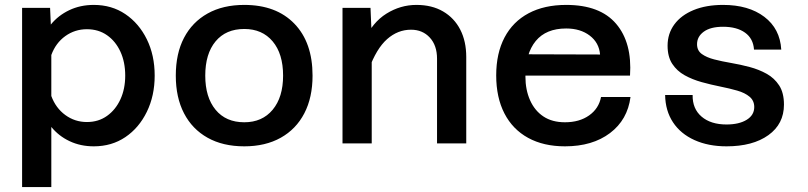

<svg xmlns="http://www.w3.org/2000/svg" viewBox="-20 -584 3290 782"><path d="M362 -564Q435 -564 490.5 -526.5Q546 -489 578 -424Q610 -359 610 -276Q610 -194 578 -128.5Q546 -63 490.5 -25.5Q435 12 362 12Q308 12 263.5 -9Q219 -30 189 -67V178H70V-552H184L187 -484Q217 -521 262 -542.5Q307 -564 362 -564ZM334 -87Q381 -87 416 -112Q451 -137 470.5 -179.5Q490 -222 490 -276Q490 -331 470.5 -373.5Q451 -416 416 -440.5Q381 -465 334 -465Q285 -465 246 -437Q207 -409 189 -360V-193Q207 -144 246 -115.5Q285 -87 334 -87Z M975 12Q888 12 825.5 -23Q763 -58 729.5 -122.5Q696 -187 696 -276Q696 -366 729.5 -430Q763 -494 825.5 -529Q888 -564 975 -564Q1105 -564 1179 -487.5Q1253 -411 1253 -276Q1253 -187 1219.5 -122.5Q1186 -58 1123.5 -23Q1061 12 975 12ZM975 -86Q1048 -86 1090.5 -137Q1133 -188 1133 -276Q1133 -365 1090.5 -415.5Q1048 -466 975 -466Q900 -466 858 -415.5Q816 -365 816 -276Q816 -188 858 -137Q900 -86 975 -86Z M1760 0V-345Q1760 -399 1730.5 -431Q1701 -463 1654 -463Q1600 -463 1556.5 -424.5Q1513 -386 1482 -301L1464 -420Q1497 -493 1554 -528.5Q1611 -564 1676 -564Q1739 -564 1784.5 -537.5Q1830 -511 1854.5 -463.5Q1879 -416 1879 -352V0ZM1375 0V-552H1489L1494 -436V0Z M2281 12Q2194 12 2131 -22.5Q2068 -57 2034.5 -122Q2001 -187 2001 -277Q2001 -367 2035 -431.5Q2069 -496 2133 -530Q2197 -564 2286 -564Q2424 -564 2489.5 -487Q2555 -410 2546 -276H2096L2097 -363L2424 -362Q2420 -410 2382 -439Q2344 -468 2286 -468Q2204 -468 2162 -417Q2120 -366 2120 -272Q2120 -218 2139 -175.5Q2158 -133 2193.5 -109.5Q2229 -86 2281 -86Q2340 -86 2379.5 -114Q2419 -142 2428 -189H2548Q2536 -96 2464.5 -42Q2393 12 2281 12Z M2939 12Q2865 12 2808.5 -13.5Q2752 -39 2721 -86Q2690 -133 2689 -197H2801Q2800 -141 2837.5 -109Q2875 -77 2939 -77Q2990 -77 3021 -96Q3052 -115 3052 -148Q3052 -174 3033 -190Q3014 -206 2982.5 -215Q2951 -224 2913.5 -231.5Q2876 -239 2838 -249.5Q2800 -260 2768.5 -277.5Q2737 -295 2718 -324Q2699 -353 2699 -398Q2699 -447 2726.5 -484.5Q2754 -522 2805 -543Q2856 -564 2925 -564Q3029 -564 3093 -515.5Q3157 -467 3162 -382H3051Q3048 -427 3014.5 -451Q2981 -475 2925 -475Q2874 -475 2846.5 -455Q2819 -435 2819 -404Q2819 -378 2838.5 -364Q2858 -350 2889 -342Q2920 -334 2958 -327.5Q2996 -321 3033.5 -311Q3071 -301 3102.5 -283.5Q3134 -266 3153.5 -236Q3173 -206 3173 -158Q3173 -79 3109.5 -33.5Q3046 12 2939 12Z"/></svg>

Font: Azeret Mono Medium
Style: Regular
Weight: 500
Designer: Martin Vácha
Foundry: Displaay
Version: Version 1.002